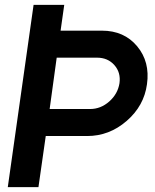

<svg xmlns="http://www.w3.org/2000/svg" viewBox="-20 -769 638 789"><path d="M399 -643Q490 -643 543.5 -579Q597 -515 584 -423Q572 -334 500.5 -272Q429 -210 338 -210H168L138 0H12L118 -749H244L229 -643ZM350 -321Q394 -321 429 -352Q464 -383 471 -427Q477 -471 450 -501.5Q423 -532 379 -532H213L184 -321Z"/></svg>

Font: Oakes Grotesk
Style: Bold Italic
Weight: 600
Italic angle: -8°
Designer: Samuel Oakes
Foundry: Samuel Oakes
Version: Version 1.000;PS 001.000;hotconv 1.0.88;makeotf.lib2.5.64775